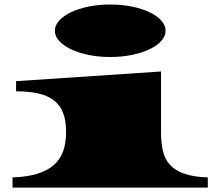

<svg xmlns="http://www.w3.org/2000/svg" viewBox="-20 -848 967 868"><path d="M228 -708.5Q228 -733.4 247.8 -755.1Q267.6 -776.9 301.5 -793Q335.4 -809.1 381.1 -818.4Q426.8 -827.6 478 -827.6Q529.8 -827.6 575.4 -818.4Q621.1 -809.1 655.3 -793Q689.5 -776.9 709 -755.1Q728.5 -733.4 728.5 -708.5Q728.5 -684.1 709 -662.6Q689.5 -641.1 655.3 -625Q621.1 -608.9 575.4 -599.6Q529.8 -590.3 478 -590.3Q426.8 -590.3 381.1 -599.6Q335.4 -608.9 301.5 -625Q267.6 -641.1 247.8 -662.6Q228 -684.1 228 -708.5ZM36.6 -45.9Q104 -48.3 150.1 -63Q196.3 -77.6 224.9 -103.5Q253.4 -129.4 266.1 -166.5Q278.8 -203.6 278.8 -251.5Q278.8 -300.3 266.1 -335.2Q253.4 -370.1 226.1 -392.3Q198.7 -414.6 156 -424.8Q113.3 -435.1 52.7 -435.1V-481L708 -524.9V-251.5Q708 -203.6 716.3 -166.5Q724.6 -129.4 747.8 -103.5Q771 -77.6 812.3 -63Q853.5 -48.3 919.4 -45.9V0H36.6Z"/></svg>

Font: Asset
Style: Regular
Weight: 400
Designer: Riccardo De Franceschi
Foundry: Sorkin Type Co.
Version: Version 1.001